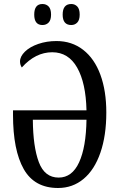

<svg xmlns="http://www.w3.org/2000/svg" viewBox="-20 -930 595 959"><path d="M45 -356V-379H412Q409 -515 365.5 -592Q322 -669 241 -669Q157 -669 89 -593Q80 -606 80 -623Q80 -648 104.5 -672Q129 -696 171 -710.5Q213 -725 262 -725Q339 -725 395.5 -681Q452 -637 481.5 -556.5Q511 -476 511 -368Q511 -253 481.5 -167.5Q452 -82 397.5 -36.5Q343 9 270 9Q152 9 98.5 -85.5Q45 -180 45 -356ZM412 -332H144Q145 -197 174 -120Q203 -43 273 -43Q340 -43 375 -119Q410 -195 412 -332ZM151 -857Q151 -910 192 -910Q211 -910 223 -897.5Q235 -885 235 -857Q235 -830 223 -817.5Q211 -805 192 -805Q151 -805 151 -857ZM293 -857Q293 -910 336 -910Q354 -910 366 -897.5Q378 -885 378 -857Q378 -830 366 -817.5Q354 -805 336 -805Q293 -805 293 -857Z"/></svg>

Font: Noto Serif Cond
Style: Regular
Weight: 400
Width: 3
Designer: Monotype Design Team
Foundry: Monotype Imaging Inc.
Version: Version 1.001